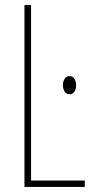

<svg xmlns="http://www.w3.org/2000/svg" viewBox="-20 -734 371 754"><path d="M76 -714H102V-25H313V0H76ZM279 -399Q279 -385 272.5 -374.5Q266 -364 254 -364Q240 -364 233.5 -375Q227 -386 227 -400Q227 -413 233.5 -424Q240 -435 254 -435Q266 -435 272.5 -424Q279 -413 279 -399Z"/></svg>

Font: Noto Sans Display Thin Cond
Style: Regular
Weight: 250
Width: 3
Designer: Monotype Design team
Foundry: Monotype Imaging Inc.
Version: Version 1.000